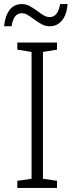

<svg xmlns="http://www.w3.org/2000/svg" viewBox="-42 -923 352 943"><path d="M43 0V-35L113 -45V-668L43 -679V-714H238V-679L169 -668V-45L238 -35V0ZM202 -794Q182 -794 164.5 -803Q147 -812 124 -829Q104 -844 91.5 -851Q79 -858 65 -858Q24 -858 15 -794H-22Q-17 -845 5 -874Q27 -903 65 -903Q86 -903 102.5 -894Q119 -885 143 -868Q162 -853 175.5 -846Q189 -839 202 -839Q243 -839 253 -903H290Q286 -851 262.5 -822.5Q239 -794 202 -794Z"/></svg>

Font: Noto Sans UI NarrowLight
Style: Regular
Weight: 300
Width: 4
Designer: Monotype Design Team
Foundry: Monotype Imaging Inc.
Version: Version 1.001